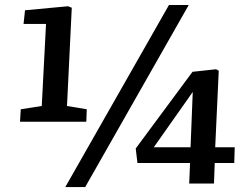

<svg xmlns="http://www.w3.org/2000/svg" viewBox="-20 -734 998 768"><path d="M655.8 -713.9H734.9L320.8 14.2H241.2ZM248 -310.1 327.1 -296.9 325.2 -247.1H60.1L63 -296.9L147 -310.1L164.1 -638.2H74.2L80.1 -692.9L252 -709L267.1 -703.1ZM840.8 -145H918.9L917 -82H838.9L835.9 0H736.8L740.2 -82H529.8L522.9 -140.1L750 -446.8L844.2 -457L855 -451.2ZM742.2 -145 751 -366.2 595.2 -145Z"/></svg>

Font: Literata Book
Style: Bold Italic
Weight: 700
Italic angle: -3°
Designer: Latin by Veronika Burian and Jose Scaglione. Greek by Irene Vlachou. Cyrillic by Vera Evstafieva
Foundry: TypeTogether
Version: Version 1.003;PS 001.003;hotconv 1.0.88;makeotf.lib2.5.64775